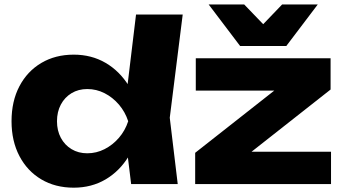

<svg xmlns="http://www.w3.org/2000/svg" viewBox="-20 -836 1562 872"><path d="M575.6 0 549.4 -214.4 584.4 -283.8 549.8 -372.2 597.8 -770H809.8L751 -301.2L787.2 0ZM619.6 -285.4Q606 -194.6 564.7 -126.7Q523.4 -58.8 459.5 -21.2Q395.6 16.4 314.8 16.4Q231.2 16.4 167.5 -21.4Q103.8 -59.2 68.1 -127.4Q32.4 -195.6 32.4 -285.4Q32.4 -376.2 68.1 -444.2Q103.8 -512.2 167.5 -550Q231.2 -587.8 314.8 -587.8Q395.6 -587.8 459.5 -550.5Q523.4 -513.2 565.2 -445.5Q607 -377.8 619.6 -285.4ZM238.8 -285.4Q238.8 -242.8 256.3 -210.1Q273.8 -177.4 304.9 -158.6Q336 -139.8 376.4 -139.8Q417.8 -139.8 454.8 -158.6Q491.8 -177.4 520.1 -210.1Q548.4 -242.8 562.2 -285.4Q548.4 -328 520.1 -361Q491.8 -394 454.8 -412.8Q417.8 -431.6 376.4 -431.6Q336 -431.6 304.9 -412.8Q273.8 -394 256.3 -361Q238.8 -328 238.8 -285.4ZM866.4 0V-142L1260.4 -451.8L1403.8 -424.6H869.2V-571.4H1481.4V-429.4L1087.8 -119.6L966.2 -146.8H1483.4V0ZM1280.2 -627H1070.6L927.6 -815.8H1089L1222.6 -677H1128.2L1261.4 -815.8H1423.2Z"/></svg>

Font: Unbounded
Style: Regular
Weight: 400
Designer: Luke Prowse, Jean-Baptiste Morizot, Fátima Lázaro, Florian Runge
Foundry: NaN
Version: Version 1.701;gftools[0.9.28.dev5+ged2979d]